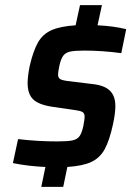

<svg xmlns="http://www.w3.org/2000/svg" viewBox="-20 -716 515 744"><path d="M210 -461Q205 -436 205 -428Q205 -415 212.5 -410Q220 -405 242 -402L341 -390Q385 -385 406 -364.5Q427 -344 427 -305Q427 -277 418 -235Q404 -171 385.5 -137.5Q367 -104 334 -88.5Q301 -73 241 -69L225 8H140L156 -69Q88 -72 30 -84L50 -177Q126 -168 202 -168Q243 -168 261 -172Q279 -176 288 -188Q297 -200 303 -228Q308 -255 308 -263Q308 -277 299.5 -282Q291 -287 267 -290L184 -302Q130 -310 108.5 -331Q87 -352 87 -394Q87 -420 95 -460Q109 -520 127.5 -552Q146 -584 179.5 -599Q213 -614 273 -618L290 -696H375L358 -618Q420 -615 469 -603L450 -510Q377 -520 306 -520Q269 -520 251.5 -516Q234 -512 225 -500Q216 -488 210 -461Z"/></svg>

Font: Saira Semi Condensed Medium
Style: Italic
Weight: 500
Width: 4
Italic angle: -12°
Designer: Hector Gatti with collaboration of the Omnibus-Type team
Foundry: Omnibus-Type
Version: Version 1.001; ttfautohint (v1.8)